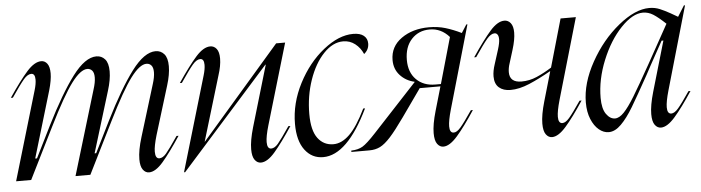

<svg xmlns="http://www.w3.org/2000/svg" viewBox="-40 -672 3105 850"><g transform="rotate(-5 1513.0 -247.5)"><path d="M129 -441Q129 -468 112 -468Q96 -468 78 -447Q60 -426 22 -370H13Q63 -444 97 -482Q131 -520 161 -520Q177 -520 187.5 -506Q198 -492 198 -463Q198 -433 185 -388L97 -93H105L174 -232Q243 -370 299.5 -445Q356 -520 406 -520Q429 -520 444 -503Q459 -486 459 -449Q459 -412 444 -364L361 -93H368L437 -232Q506 -370 562.5 -445Q619 -520 669 -520Q692 -520 707 -503Q722 -486 722 -449Q722 -412 707 -364L641 -149Q627 -101 627 -77Q627 -46 645 -46Q660 -46 675.5 -64Q691 -82 729 -138H738Q691 -67 657 -27.5Q623 12 594 12Q578 12 567 -3Q556 -18 556 -49Q556 -89 574 -147L644 -375Q654 -406 654 -428Q654 -449 645.5 -458.5Q637 -468 624 -468Q594 -468 553.5 -414Q513 -360 447 -227L334 0H268L381 -375Q391 -406 391 -428Q391 -449 382.5 -458.5Q374 -468 361 -468Q331 -468 290.5 -414Q250 -360 184 -227L71 0H4L121 -395Q129 -422 129 -441Z M912 -520Q929 -520 940 -506Q951 -492 951 -463Q951 -431 937 -388L851 -102H852L1204 -508H1244L1138 -149Q1124 -101 1124 -76Q1124 -46 1142 -46Q1157 -46 1172.5 -64Q1188 -82 1226 -138H1235Q1188 -67 1154 -27.5Q1120 12 1091 12Q1075 12 1064 -3Q1053 -18 1053 -50Q1053 -89 1070 -147L1150 -418H1148L753 25H748L872 -395Q880 -422 880 -441Q880 -468 863 -468Q847 -468 829 -447Q811 -426 773 -370H764Q814 -444 848 -482Q882 -520 912 -520Z M1547 -520Q1578 -520 1594 -507Q1610 -494 1610 -472Q1610 -445 1588 -427Q1576 -455 1553 -473Q1530 -491 1500 -491Q1454 -491 1413 -448Q1372 -405 1347.5 -334Q1323 -263 1323 -183Q1323 -110 1349 -75.5Q1375 -41 1418 -41Q1455 -41 1490 -75Q1525 -109 1563 -187H1571Q1475 12 1368 12Q1318 12 1287 -29Q1256 -70 1256 -145Q1256 -237 1301 -324Q1346 -411 1414.5 -465.5Q1483 -520 1547 -520Z M1604 -73 1800 -284V-285Q1761 -294 1736 -321.5Q1711 -349 1711 -389Q1711 -449 1761 -484.5Q1811 -520 1884 -520Q1923 -520 1956.5 -510Q1990 -500 2027 -482L2050 -518H2055L1949 -149Q1935 -100 1935 -75Q1935 -46 1953 -46Q1967 -46 1984 -65.5Q2001 -85 2037 -138H2046Q2000 -68 1965 -28Q1930 12 1902 12Q1886 12 1875 -3Q1864 -18 1864 -51Q1864 -89 1881 -148L1912 -255H1820L1733 -132Q1694 -77 1668.5 -49Q1643 -21 1622 -10.5Q1601 0 1574 0H1494V-6Q1525 -7 1545 -19Q1565 -31 1604 -73ZM1890 -265H1915L1973 -469Q1937 -510 1886 -510Q1837 -510 1805.5 -476Q1774 -442 1774 -384Q1774 -329 1806 -297Q1838 -265 1890 -265Z M2219 -520Q2236 -520 2247 -506Q2258 -492 2258 -464Q2258 -433 2244 -388L2226 -330Q2219 -309 2219 -291Q2219 -245 2272 -245Q2307 -245 2339.5 -259Q2372 -273 2407 -295L2468 -508H2536L2432 -149Q2418 -100 2418 -75Q2418 -46 2436 -46Q2450 -46 2467 -65.5Q2484 -85 2520 -138H2529Q2483 -68 2448 -28Q2413 12 2385 12Q2369 12 2358 -3Q2347 -18 2347 -51Q2347 -89 2364 -148L2402 -279H2400Q2349 -250 2304 -231Q2259 -212 2220 -212Q2188 -212 2169 -228.5Q2150 -245 2150 -278Q2150 -302 2160 -332L2180 -395Q2189 -424 2189 -440Q2189 -454 2184 -461Q2179 -468 2171 -468Q2155 -468 2137 -447Q2119 -426 2081 -370H2072Q2122 -444 2155.5 -482Q2189 -520 2219 -520Z M2837 -271 2933 -444Q2900 -475 2878.5 -488.5Q2857 -502 2833 -502Q2787 -502 2735 -447.5Q2683 -393 2648.5 -308.5Q2614 -224 2614 -142Q2614 -94 2631 -70Q2648 -46 2670 -46Q2689 -46 2710 -68Q2731 -90 2758.5 -135Q2786 -180 2837 -271ZM2863 -520Q2888 -520 2909.5 -511Q2931 -502 2955 -488.5Q2979 -475 2987 -470L3017 -518H3022L2916 -149Q2902 -100 2902 -75Q2902 -46 2920 -46Q2934 -46 2951 -65.5Q2968 -85 3004 -138H3013Q2967 -68 2932 -28Q2897 12 2869 12Q2853 12 2842 -3Q2831 -18 2831 -51Q2831 -89 2848 -148L2913 -371H2905L2847 -266L2825 -225Q2775 -135 2747.5 -89Q2720 -43 2692.5 -15.5Q2665 12 2637 12Q2614 12 2593.5 -5Q2573 -22 2560 -53.5Q2547 -85 2547 -127Q2547 -213 2598.5 -305.5Q2650 -398 2725 -459Q2800 -520 2863 -520Z"/></g></svg>

Font: Nyght Serif Light Italic
Style: Regular
Weight: 300
Italic angle: -16°
Designer: Maksym Kobuzan
Version: Version 0.410